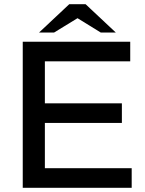

<svg xmlns="http://www.w3.org/2000/svg" viewBox="-20 -900 695 920"><path d="M89 0V-700H604V-606H195V-405H564V-311H195V-94H611V0ZM167 -744 312 -880H390L368 -823L239 -744ZM463 -744 335 -823 312 -880H390L535 -744Z"/></svg>

Font: REM
Style: Regular
Weight: 400
Designer: Octavio Pardo
Foundry: Ashler Design
Version: Version 1.005;gftools[0.9.28]